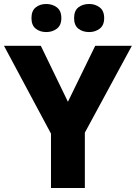

<svg xmlns="http://www.w3.org/2000/svg" viewBox="-20 -944 682 964"><path d="M321 -433 458 -714H642L406 -278V0H236V-273L0 -714H185ZM138 -853Q138 -890 159.5 -907Q181 -924 212 -924Q243 -924 265.5 -907Q288 -890 288 -853Q288 -817 265.5 -800Q243 -783 212 -783Q181 -783 159.5 -800Q138 -817 138 -853ZM352 -853Q352 -890 373.5 -907Q395 -924 428 -924Q458 -924 480.5 -907Q503 -890 503 -853Q503 -817 480.5 -800Q458 -783 428 -783Q395 -783 373.5 -800Q352 -817 352 -853Z"/></svg>

Font: Noto Sans Kannada ExtraBold
Style: Regular
Weight: 800
Designer: Jelle Bosma - Monotype Design Team
Foundry: Monotype Imaging Inc.
Version: Version 2.005; ttfautohint (v1.8.4.7-5d5b)